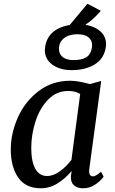

<svg xmlns="http://www.w3.org/2000/svg" viewBox="-20 -1002 620 1032"><path d="M459 -83Q459 -68 464.5 -61Q470 -54 479 -54Q495 -54 523 -79L537 -53Q526 -35 495.5 -12.5Q465 10 427 10Q396 10 378 -5.5Q360 -21 361 -54L365 -83Q333 -44 290.5 -17Q248 10 199 10Q118 10 78 -47.5Q38 -105 38 -199Q38 -285 76 -370.5Q114 -456 187 -512Q260 -568 358 -568Q381 -568 410 -562.5Q439 -557 463 -550L524 -567L460 -94Q459 -90 459 -83ZM347 -513Q283 -513 238 -466Q193 -419 170.5 -348.5Q148 -278 148 -207Q148 -135 169.5 -95.5Q191 -56 233 -56Q268 -56 303.5 -82.5Q339 -109 364 -143L411 -497Q385 -513 347 -513ZM355 -868 450 -982 522 -944Q480 -895 439 -869Q491 -860 520.5 -832.5Q550 -805 550 -765Q550 -755 549 -750Q540 -687 489.5 -656Q439 -625 366 -625Q302 -625 261.5 -654.5Q221 -684 221 -733Q221 -739 223 -753Q239 -847 355 -868ZM376 -679Q419 -679 443.5 -694Q468 -709 474 -746Q475 -751 475 -759Q475 -787 454.5 -802.5Q434 -818 396 -818Q352 -818 324.5 -797Q297 -776 297 -739Q297 -711 317.5 -695Q338 -679 376 -679Z"/></svg>

Font: Koeln Type Serif
Style: Italic
Weight: 400
Italic angle: -8°
Designer: Eben Sorkin
Foundry: Eben Sorkin
Version: Version 2.002